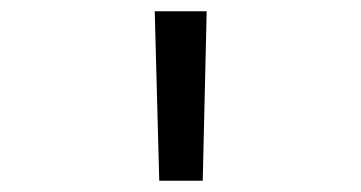

<svg xmlns="http://www.w3.org/2000/svg" viewBox="-20 -750 640 340"><path d="M262 -430 254 -730H346L339 -430Z"/></svg>

Font: JetBrains Mono NL Light
Style: Regular
Weight: 300
Monospace: yes
Designer: Philipp Nurullin, Konstantin Bulenkov
Foundry: JetBrains
Version: Version 2.305; ttfautohint (v1.8.4.7-5d5b)